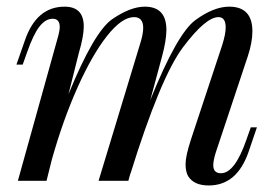

<svg xmlns="http://www.w3.org/2000/svg" viewBox="-20 -548 849 582"><path d="M674.8 -527.8Q745.1 -527.8 745.1 -453.1Q745.1 -419.4 731 -377L633.8 -85Q626.5 -61.5 626.5 -46.9Q626.5 -22.9 649.9 -22.9Q691.9 -22.9 727.1 -125L740.2 -162.1H758.8L733.9 -88.9Q698.7 14.2 612.8 14.2Q568.4 14.2 550.8 -13.2Q542.5 -26.4 542.5 -50.8Q542.5 -75.2 559.1 -126L653.8 -412.1Q664.1 -444.8 664.1 -464.8Q664.1 -496.1 642.1 -496.1Q603.5 -496.1 534.9 -405Q466.3 -314 375 -20L376 -24.9L369.1 0H278.8L403.8 -412.1Q414.1 -443.8 414.1 -463.4Q414.1 -496.1 386.2 -496.1Q349.6 -496.1 304.4 -439Q259.3 -381.8 215.1 -283Q170.9 -184.1 137.2 -64.5L121.1 0H34.2L153.8 -429.2Q161.1 -454.1 161.1 -465.8Q161.1 -491.2 139.6 -491.2Q118.2 -491.2 99.6 -467.5Q81.1 -443.8 62 -389.2L48.8 -352.1H29.8L55.2 -424.8Q90.3 -527.8 175.8 -527.8Q233.9 -527.8 233.9 -467.8Q233.9 -438 219.2 -388.2L187.5 -262.2Q265.1 -452.1 320.3 -490Q375.5 -527.8 418.9 -527.8Q484.4 -527.8 484.4 -457.5Q484.4 -425.8 471.2 -377L435.5 -244.6Q516.6 -446.3 572.3 -487.1Q627.9 -527.8 674.8 -527.8Z"/></svg>

Font: PlayfairDisplay-Italic
Style: Italic
Weight: 400
Italic angle: -14°
Designer: Claus Eggers Sørensen
Foundry: Claus Eggers Sørensen
Version: Version 1.002;PS 001.002;hotconv 1.0.70;makeotf.lib2.5.58329